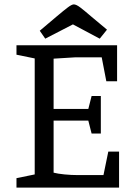

<svg xmlns="http://www.w3.org/2000/svg" viewBox="-20 -854 612 874"><path d="M55 0V-43L138 -60V-588L55 -605V-648H513V-484H464L443 -593H322L224 -587V-358H382L397 -417H439V-246H397L382 -305H224V-68Q243 -63 274 -60Q305 -57 334 -57H451L473 -164H522V0ZM186 -678 161 -714 239 -780Q271 -807 289 -820.5Q307 -834 316 -834Q327 -834 345.5 -820Q364 -806 394 -780L467 -719L434 -678L312 -743Z"/></svg>

Font: Faustina
Style: Regular
Weight: 400
Designer: Alfonso Garcia
Foundry: http://www.omnibus-type.com
Version: Version 1.200